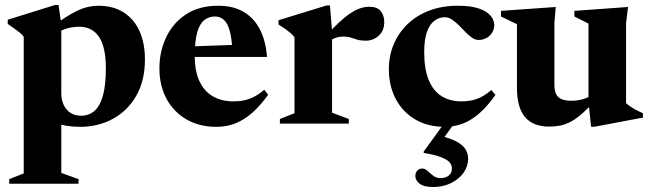

<svg xmlns="http://www.w3.org/2000/svg" viewBox="-20 -495 2604 769"><path d="M404 -220.5Q404 -307.5 376.2 -347.8Q348.5 -388 297 -388Q279 -388 261.8 -384.5Q244.5 -381 228.8 -374.2Q213 -367.5 199 -356.5L190 -387.5Q218 -410 242.8 -425.8Q267.5 -441.5 289.5 -452Q311.5 -462.5 332.2 -467.2Q353 -472 373.5 -472Q434 -472 475.8 -445Q517.5 -418 539 -369.8Q560.5 -321.5 560.5 -257.5Q560.5 -171.5 525.5 -111Q490.5 -50.5 431.8 -18.8Q373 13 301 13Q274 13 248 9Q222 5 195.5 -3.5Q169 -12 139.5 -25.5H225.5V197.5L294.5 222.5V241H17V222.5L75 199.5V-348Q68.5 -356.5 59.5 -364Q50.5 -371.5 38.8 -379.8Q27 -388 11 -399V-416L200.5 -475H214.5L225.5 -398V-122Q225.5 -95.5 235 -75Q244.5 -54.5 262.2 -43Q280 -31.5 305 -31.5Q336 -31.5 358 -50.5Q380 -69.5 392 -111.2Q404 -153 404 -220.5Z M854 -472Q913.5 -472 955.2 -447.8Q997 -423.5 1020.8 -377.5Q1044.5 -331.5 1049.5 -267H726.5V-308.5L981 -317.5L911 -291Q908.5 -339.5 900.5 -369.8Q892.5 -400 877.8 -414.5Q863 -429 840.5 -429Q816.5 -429 798.2 -414.5Q780 -400 770 -365.8Q760 -331.5 760 -271Q760 -210 778.8 -169.8Q797.5 -129.5 832.5 -109.2Q867.5 -89 916 -89Q939 -89 959.2 -93.5Q979.5 -98 999 -108.2Q1018.5 -118.5 1038.5 -135.5L1054 -115.5Q1024 -73.5 992 -44.8Q960 -16 924.5 -1.5Q889 13 847 13Q778.5 13 727 -16.8Q675.5 -46.5 647 -99.2Q618.5 -152 618.5 -221.5Q618.5 -289 645.8 -346.2Q673 -403.5 725.5 -437.8Q778 -472 854 -472Z M1459.5 -468Q1490.5 -468 1504.8 -450.5Q1519 -433 1519 -407Q1519 -371.5 1496.5 -351.8Q1474 -332 1445.5 -332Q1424.5 -332 1410.8 -336.2Q1397 -340.5 1384.5 -344.5Q1372 -348.5 1355 -348.5Q1342.5 -348.5 1331 -345.5Q1319.5 -342.5 1309 -336.5Q1298.5 -330.5 1288 -321L1280.5 -346.5Q1312 -381 1337.2 -404.5Q1362.5 -428 1383.8 -442Q1405 -456 1423.5 -462Q1442 -468 1459.5 -468ZM1310 -370.5V-43.5L1377 -18.5V0H1101V-18.5L1159.5 -41.5V-345.5Q1152 -355.5 1143.2 -363Q1134.5 -370.5 1123 -378.8Q1111.5 -387 1095.5 -397V-414L1287.5 -473H1301.5Z M1813 -472Q1866.5 -472 1898.5 -460.8Q1930.5 -449.5 1945 -432Q1959.5 -414.5 1959.5 -395Q1959.5 -377.5 1950.8 -363.8Q1942 -350 1927.8 -342.5Q1913.5 -335 1896.5 -335Q1883.5 -335 1870.2 -344.2Q1857 -353.5 1844 -367Q1831 -380.5 1817.5 -394Q1804 -407.5 1790 -416.8Q1776 -426 1761.5 -426Q1739 -426 1720.2 -412.2Q1701.5 -398.5 1690.2 -367.8Q1679 -337 1679 -286.5Q1679 -218.5 1697 -174.8Q1715 -131 1748.5 -110Q1782 -89 1828.5 -89Q1863 -89 1891 -99.2Q1919 -109.5 1948 -134.5L1964.5 -115Q1932 -69 1899.5 -40.8Q1867 -12.5 1833 0.2Q1799 13 1761.5 13Q1694 13 1643.8 -16.2Q1593.5 -45.5 1565.5 -97.8Q1537.5 -150 1537.5 -218Q1537.5 -271.5 1557 -317.8Q1576.5 -364 1612.8 -398.8Q1649 -433.5 1699.8 -452.8Q1750.5 -472 1813 -472ZM1715.5 254Q1678 254 1660.8 240.8Q1643.5 227.5 1643.5 210Q1643.5 198 1650.8 189Q1658 180 1671.5 180Q1682.5 180 1692.8 189.8Q1703 199.5 1715.5 209Q1728 218.5 1744.5 218.5Q1764.5 218.5 1777.2 208.2Q1790 198 1790 179.5Q1790 166.5 1781.2 155.8Q1772.5 145 1748.2 135.2Q1724 125.5 1677 117.5V112L1775 -23H1815.5L1724 104L1732 47Q1782 57.5 1808.5 72Q1835 86.5 1845 103.8Q1855 121 1855 141Q1855 171 1836.8 196.8Q1818.5 222.5 1786.8 238.2Q1755 254 1715.5 254Z M2200.5 -155Q2200.5 -131.5 2207.5 -117.8Q2214.5 -104 2229.5 -97.8Q2244.5 -91.5 2269 -91.5Q2295 -91.5 2318 -98.8Q2341 -106 2357 -118.5L2371.5 -99.5Q2338.5 -64 2313.5 -41.8Q2288.5 -19.5 2267 -8Q2245.5 3.5 2224.5 7.8Q2203.5 12 2179.5 12Q2114.5 12 2082.5 -26.5Q2050.5 -65 2050.5 -142V-398L1986.5 -429V-451.5L2206 -467L2200.5 -404.5ZM2347.5 12.5 2337 -87V-400.5L2280.5 -429V-451.5L2495.5 -467L2487.5 -402.5V-82Q2493 -76.5 2500.8 -71Q2508.5 -65.5 2517.8 -60.2Q2527 -55 2536.5 -50.2Q2546 -45.5 2555 -41.5V-24L2362 12.5Z"/></svg>

Font: Newsreader 36pt
Style: Bold
Weight: 700
Designer: Hugues Gentile
Foundry: Production Type
Version: Version 1.003